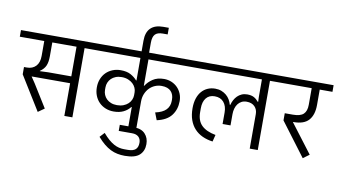

<svg xmlns="http://www.w3.org/2000/svg" viewBox="-127 -1215 3090 1740"><g transform="rotate(10 1418.5 -345.0)"><path d="M65 -306V-373H92Q143 -373 174 -405.5Q205 -438 205 -500V-637H-20V-698H714V-637H576V0H502V-301H149V-299L186 -244L316 -35L258 6ZM213 -361 289 -364H502V-637H279V-509Q279 -456 264.5 -422.5Q250 -389 213 -364Z M1090 -185H1086Q1061 -153 1023.5 -135Q986 -117 934 -117Q894 -117 859.5 -131Q825 -145 800 -170Q775 -195 761 -230Q747 -265 747 -307Q747 -349 761 -384Q775 -419 800 -444Q825 -469 859.5 -483Q894 -497 934 -497Q991 -497 1027 -477Q1063 -457 1086 -430H1090V-637H674V-698H1571V-637H1164V-395H1168Q1191 -432 1232 -459.5Q1273 -487 1335 -487Q1372 -487 1404 -473.5Q1436 -460 1459 -436.5Q1482 -413 1495 -381.5Q1508 -350 1508 -313Q1508 -237 1466.5 -182Q1425 -127 1333 -107L1307 -174Q1375 -189 1406 -221.5Q1437 -254 1437 -303V-317Q1437 -338 1430.5 -357Q1424 -376 1410.5 -390.5Q1397 -405 1375.5 -413Q1354 -421 1324 -421Q1291 -421 1262 -408.5Q1233 -396 1211.5 -373.5Q1190 -351 1177 -319.5Q1164 -288 1164 -250V0H1090ZM954 -179Q987 -179 1013 -189Q1039 -199 1056.5 -215.5Q1074 -232 1083 -253Q1092 -274 1092 -295V-321Q1092 -342 1083 -362.5Q1074 -383 1056.5 -399.5Q1039 -416 1013 -426.5Q987 -437 954 -437Q923 -437 899 -427.5Q875 -418 858.5 -402Q842 -386 833 -364.5Q824 -343 824 -319V-297Q824 -273 833 -251.5Q842 -230 858.5 -214Q875 -198 899 -188.5Q923 -179 954 -179Z M1104 261Q1068 261 1035.5 254.5Q1003 248 972.5 233Q942 218 911.5 193Q881 168 849 131L889 88Q917 121 943 143.5Q969 166 993 179Q1017 192 1040.5 197.5Q1064 203 1088 203H1122Q1170 203 1192.5 183Q1215 163 1215 122Q1215 87 1194 67.5Q1173 48 1134 48H1011V-8H1144Q1210 -8 1244.5 29Q1279 66 1279 123Q1279 186 1238.5 223.5Q1198 261 1104 261Z M1090 -796Q1090 -874 1129.5 -912.5Q1169 -951 1244 -951H1296V-890H1251Q1202 -890 1180.5 -866.5Q1159 -843 1159 -789V-669H1090Z M2208 -318Q2208 -360 2181.5 -387Q2155 -414 2107 -414Q2081 -414 2061 -403.5Q2041 -393 2027.5 -375Q2014 -357 2007 -332.5Q2000 -308 2000 -280V-177H1927V-283Q1927 -342 1897.5 -377Q1868 -412 1814 -412Q1763 -412 1735.5 -377.5Q1708 -343 1708 -283V-248Q1708 -169 1751.5 -126.5Q1795 -84 1881 -68L1865 -5Q1813 -12 1770.5 -31.5Q1728 -51 1697.5 -84Q1667 -117 1650.5 -163.5Q1634 -210 1634 -271Q1634 -322 1647 -361.5Q1660 -401 1683.5 -427.5Q1707 -454 1738.5 -467.5Q1770 -481 1807 -481Q1839 -481 1864.5 -471Q1890 -461 1909.5 -444.5Q1929 -428 1942 -406Q1955 -384 1961 -360H1966Q1972 -384 1983.5 -405.5Q1995 -427 2011.5 -443.5Q2028 -460 2050.5 -470Q2073 -480 2101 -480Q2140 -480 2164 -466.5Q2188 -453 2205 -431H2210L2208 -475V-637H1551V-698H2420V-637H2282V0H2208Z M2465 -305V-371H2540Q2608 -371 2637 -398.5Q2666 -426 2666 -484V-637H2380V-698H2857V-637H2740V-496Q2740 -404 2696.5 -355Q2653 -306 2557 -306H2553V-303L2753 -40L2696 2Z"/></g></svg>

Font: IBM Plex Sans Devanagari
Style: Regular
Weight: 400
Designer: Mike Abbink, Paul van der Laan, Pieter van Rosmalen, Erin McLaughlin
Foundry: Bold Monday
Version: Version 1.1